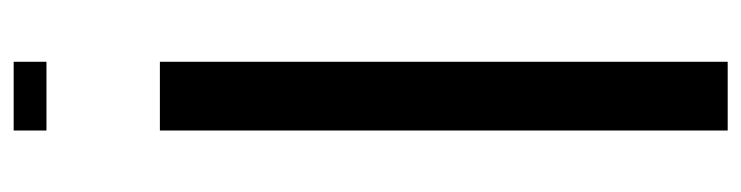

<svg xmlns="http://www.w3.org/2000/svg" viewBox="-422 -402 1085 281"><g transform="rotate(-90 120.5 -261.5)"><path d="M70 -570H170.6V261H70ZM70 -784H170.6V-736H70Z"/></g></svg>

Font: Facade Sud
Style: Regular
Weight: 100
Designer: Éléonore Fines
Foundry: Velvetyne Type Foundry
Version: Version 1.001;Glyphs 3.2 (3202)